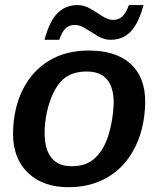

<svg xmlns="http://www.w3.org/2000/svg" viewBox="-20 -740 633 769"><path d="M561.5 -333.5Q561.5 -278.8 548.6 -225.8Q535.6 -172.9 510.3 -130.9Q471.2 -63 405 -26.6Q338.9 9.8 254.9 9.8Q152.3 9.8 92.3 -47.6Q32.2 -105 32.2 -204.6Q33.2 -303.7 70.3 -379.4Q107.9 -455.6 175.8 -496.6Q243.7 -537.6 334.5 -537.6Q445.3 -537.6 503.4 -484.1Q561.5 -430.7 561.5 -333.5ZM435.5 -326.7Q435.5 -453.6 327.6 -453.6Q268.6 -453.6 233.4 -422.9Q210 -402.3 193.1 -366.7Q176.3 -331.1 167.5 -289.1Q158.7 -247.1 158.7 -208Q158.7 -141.6 186 -107.9Q213.4 -74.2 267.1 -74.2Q301.8 -74.2 326.4 -84.7Q351.1 -95.2 369.6 -116.2Q398.4 -146.5 415.5 -202.4Q432.6 -258.3 435.5 -326.7ZM422.9 -580.6Q396.5 -580.6 371.6 -595.5Q346.7 -610.4 323.7 -625.2Q300.8 -640.1 279.8 -640.1Q258.3 -640.1 243.4 -627Q228.5 -613.8 217.3 -580.6H158.2Q178.7 -656.7 211.2 -688.2Q243.7 -719.7 290.5 -719.7Q317.4 -719.7 342.5 -704.8Q367.7 -689.9 390.4 -675Q413.1 -660.2 433.1 -660.2Q455.1 -660.2 470 -674.1Q484.9 -688 496.1 -719.7H554.7Q540 -664.6 519.5 -633.8Q501.5 -606.4 477.5 -593.5Q453.6 -580.6 422.9 -580.6Z"/></svg>

Font: Arimo SemiBold
Style: Italic
Weight: 600
Italic angle: -12°
Version: Version 1.33